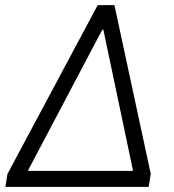

<svg xmlns="http://www.w3.org/2000/svg" viewBox="-20 -725 677 745"><path d="M1 0 9 -50 359 -705H424L565 -50L557 0ZM377 -610 71 -30 75 -62H509L503 -30L381 -610Z"/></svg>

Font: Nunito Sans 7pt Light
Style: Italic
Weight: 300
Italic angle: -9°
Designer: Vernon Adams
Foundry: Vernon Adams
Version: Version 3.101;gftools[0.9.27]